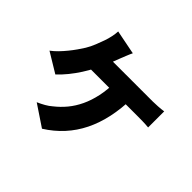

<svg xmlns="http://www.w3.org/2000/svg" viewBox="-197 -1078 1393 1393"><g transform="rotate(45 500.0 -381.0)"><path d="M469 -789Q459 -769 449 -743.5Q439 -718 432 -701Q423 -675 409 -641.5Q395 -608 380.5 -575.5Q366 -543 353 -518Q333 -479 305.5 -436Q278 -393 246 -353.5Q214 -314 180 -283L28 -375Q55 -395 79 -420Q103 -445 125 -472Q147 -499 165.5 -525.5Q184 -552 199 -576Q219 -609 233.5 -646Q248 -683 258 -711Q268 -739 274.5 -770Q281 -801 282 -826ZM293 -644Q312 -644 345.5 -644Q379 -644 422 -644Q465 -644 512 -644Q559 -644 606 -644Q653 -644 695 -644Q737 -644 769 -644Q801 -644 818 -644Q838 -644 870 -646Q902 -648 928 -652V-487Q897 -490 866 -490.5Q835 -491 818 -491Q798 -491 758 -491Q718 -491 666 -491Q614 -491 557.5 -491Q501 -491 447.5 -491Q394 -491 350.5 -491Q307 -491 282 -491ZM697 -555Q695 -447 675 -354.5Q655 -262 617 -185Q579 -108 522 -45.5Q465 17 390 64L227 -45Q257 -58 284 -73.5Q311 -89 329 -105Q374 -140 410 -183.5Q446 -227 472 -282Q498 -337 512.5 -404.5Q527 -472 528 -555Z"/></g></svg>

Font: Noto Sans SC Thin Black
Style: Regular
Weight: 900
Version: Version 2.004-H2;hotconv 1.0.118;makeotfexe 2.5.65603